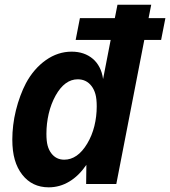

<svg xmlns="http://www.w3.org/2000/svg" viewBox="-20 -780 721 814"><path d="M186.5 14.2Q116.2 14.2 74.2 -39.6Q53.2 -66.4 42.7 -102.8Q32.2 -139.2 32.2 -188.5Q32.2 -217.8 35.9 -249Q39.6 -280.3 47.4 -312Q55.2 -343.8 66.4 -373.8Q77.6 -403.8 89.8 -426.8Q105.5 -456.5 127 -481.7Q148.4 -506.8 174.8 -525.4Q225.6 -561 283.7 -561Q337.9 -561 374 -530.3Q390.6 -516.1 401.9 -494.6Q413.1 -473.1 417 -444.8L449.2 -610.8H300.8L318.8 -703.1H466.8L478 -759.8H621.1L609.9 -703.1H681.2L663.1 -610.8H591.8L473.1 0H345.2L346.2 -81.1Q314 -34.2 273.9 -10.3Q233.4 14.2 186.5 14.2ZM252.4 -103Q280.3 -103 304.7 -119.9Q329.1 -136.7 349.6 -170.9Q370.1 -205.1 380.1 -245.6Q390.1 -286.1 390.1 -329.1Q390.1 -361.3 384.5 -381.1Q378.9 -400.9 368.2 -415Q346.2 -443.8 309.6 -443.8Q254.4 -443.8 215.8 -375Q196.3 -339.8 186.5 -297.9Q176.8 -255.9 176.8 -212.9Q176.8 -181.6 181.9 -162.8Q187 -144 197.3 -130.4Q217.8 -103 252.4 -103Z"/></svg>

Font: Hack
Style: Bold Italic
Weight: 700
Italic angle: -11°
Monospace: yes
Designer: Christopher Simpkins
Foundry: Christopher Simpkins
Version: Version 2.017; ttfautohint (v1.4.1) -l 4 -r 80 -G 350 -x 0 -